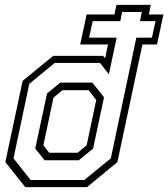

<svg xmlns="http://www.w3.org/2000/svg" viewBox="-20 -770 692 790"><path d="M84 0 2 -103 73 -437 198.5 -540H404.5L412.5 -530.5L424.5 -587H310L336.5 -710.5H451L459 -750H600.5L592.5 -710.5H652.5L626 -587H566L463 -103L338 0ZM106 -29.5H327L436 -118.5L541 -615H605L620 -683H556L563.5 -720.5H482.5L475 -683H361.5L346.5 -615H460L428 -464.5L391.5 -511H205L100.5 -425L35.5 -118.5ZM163.5 -110.5 125 -158.5 173.5 -385.5 228 -430H360L408 -369.5L363 -158.5L304 -110.5ZM182.5 -141.5H299.5L336.5 -172L376 -358.5L344.5 -399H237L200 -368L158.5 -172Z"/></svg>

Font: Tourney Expanded Light
Style: Italic
Weight: 300
Width: 7
Italic angle: -12°
Designer: Tyler Finck
Foundry: Etcetera Type Co
Version: Version 1.010; ttfautohint (v1.8.3)